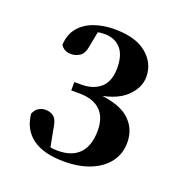

<svg xmlns="http://www.w3.org/2000/svg" viewBox="-92 -1005 595 626"><g transform="rotate(20 205.0 -692.0)"><path d="M195 -461Q123 -461 84.5 -489.5Q46 -518 41 -571Q47 -586 58 -592.5Q69 -599 81 -599Q100 -599 111.5 -588.5Q123 -578 127 -545L140 -478L108 -500Q122 -493 134 -490Q146 -487 163 -487Q213 -487 238.5 -514Q264 -541 264 -593Q264 -639 239 -663Q214 -687 165 -687H138V-716H162Q204 -716 229 -738Q254 -760 254 -807Q254 -852 233.5 -874.5Q213 -897 177 -897Q164 -897 149.5 -894Q135 -891 117 -886L156 -903L144 -840Q140 -816 126 -807Q112 -798 96 -798Q72 -798 60 -817Q62 -854 82 -877.5Q102 -901 134 -912Q166 -923 202 -923Q277 -923 315 -891Q353 -859 353 -812Q353 -773 318 -740.5Q283 -708 204 -699L202 -708Q291 -704 329.5 -672.5Q368 -641 368 -589Q368 -551 346.5 -522Q325 -493 286 -477Q247 -461 195 -461Z"/></g></svg>

Font: Noto Serif SC ExtraLight ExtraBold
Style: Regular
Weight: 800
Version: Version 2.002-H1;hotconv 1.1.0;makeotfexe 2.6.0